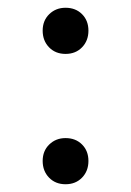

<svg xmlns="http://www.w3.org/2000/svg" viewBox="-20 -610 338 495"><path d="M208 -531Q208 -505 191.5 -488Q175 -471 149 -471Q123 -471 106.5 -488Q90 -505 90 -531Q90 -557 107 -573.5Q124 -590 149 -590Q175 -590 191.5 -573.5Q208 -557 208 -531ZM208 -195Q208 -169 191.5 -152Q175 -135 149 -135Q123 -135 106.5 -152Q90 -169 90 -195Q90 -221 107 -237.5Q124 -254 149 -254Q175 -254 191.5 -237.5Q208 -221 208 -195Z"/></svg>

Font: SUITE
Style: Bold
Weight: 700
Designer: Sun
Foundry: Sun
Version: Version 2.040